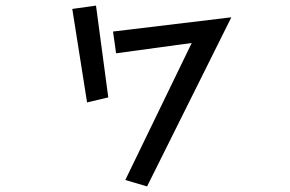

<svg xmlns="http://www.w3.org/2000/svg" viewBox="-20 -612 1040 688"><path d="M239 -580 324 -592 368 -263 292 -245ZM667 -458 396 -421 385 -499 809 -550 507 56 429 33Z"/></svg>

Font: Moralerspace Krypton JPDOC
Style: Regular
Weight: 400
Version: v0.0.6; ttfautohint (v1.8.4.7-5d5b-dirty) -l 6 -r 45 -G 200 